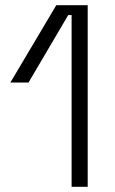

<svg xmlns="http://www.w3.org/2000/svg" viewBox="-20 -720 444 740"><path d="M256 0V-662H243L90 -402H20L197 -700H318V0Z"/></svg>

Font: Space 7353
Style: Regular
Weight: 400
Designer: Christine Claussen + Ruben Lyon  (Space 7353)
Version: Version 1.000;FEAKit 1.0